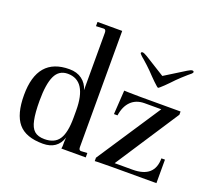

<svg xmlns="http://www.w3.org/2000/svg" viewBox="-124 -894 1185 1067"><g transform="rotate(20 468.5 -360.0)"><path d="M225 10Q124 10 79.5 -43Q35 -96 35 -209Q35 -430 224 -430Q269 -430 299 -407.5Q329 -385 339 -348V-687Q339 -707 326 -707L280 -705V-730H426V-43Q426 -24 439 -24L476 -26V0H332Q334 -10 334 -16V-38Q334 -53 335 -58Q336 -63 336 -67Q311 10 225 10ZM225 -17Q285 -17 311 -56.5Q337 -96 337 -184V-226Q337 -403 224 -403Q172 -403 149.5 -355Q127 -307 127 -209Q127 -136 136 -95Q144 -54 165 -35.5Q186 -17 225 -17ZM530 2V-18L779 -395H681Q631 -395 600.5 -365Q570 -335 562 -280H541L550 -422Q562 -422 580 -421Q597 -420 646 -420H884V-401L638 -25H744Q873 -25 873 -139H894V0H634L550 1Q544 2 530 2ZM691 -526 667 -550 644 -574Q621 -597 590 -624Q583 -629 573 -639Q565 -647 565 -649Q565 -657 574 -657Q582 -657 602 -645L721 -571L840 -645Q859 -657 868 -657Q877 -657 877 -649Q877 -646 870 -639Q862 -632 852 -624Q821 -597 798 -574L775 -550L751 -526Q725 -501 721 -501Q717 -501 691 -526Z"/></g></svg>

Font: UnnaRegular
Style: Regular
Weight: 400
Designer: Jorge de Buen Unna
Foundry: Omnibus-Type
Version: Version 2.008;hotconv 1.0.109;makeotfexe 2.5.65596